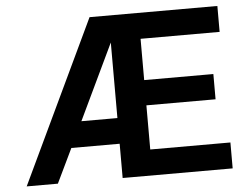

<svg xmlns="http://www.w3.org/2000/svg" viewBox="-52 -805 1138 871"><g transform="rotate(-5 517.0 -370.0)"><path d="M177 0 252 -156H472V0H973V-118H608V-319H923V-434H608V-622H968V-740H386L35 0ZM308 -273 472 -617V-273Z"/></g></svg>

Font: Be Vietnam Pro SemiBold
Style: Regular
Weight: 600
Designer: Lam Bao, Tony Le, Vietanh Nguyen
Foundry: Yellow Type Foundry
Version: Version 1.002